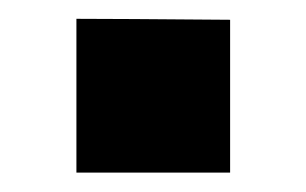

<svg xmlns="http://www.w3.org/2000/svg" viewBox="-20 -420 319 200"><path d="M59.6 -400.4Q99.6 -400.4 219.7 -399.4Q219.7 -359.4 219.7 -240.2Q179.7 -240.2 59.6 -240.2Q59.6 -280.3 59.6 -400.4Z"/></svg>

Font: Alibu-Mazigh Belqasem 1
Style: Bold
Weight: 400
Designer: Mazigh Mubarik Belqasem
Version: Version 1.0